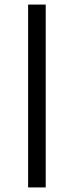

<svg xmlns="http://www.w3.org/2000/svg" viewBox="-20 -770 324 840"><path d="M103 -750H180V50H103Z"/></svg>

Font: Haskoy
Style: Regular
Weight: 400
Designer: Ertekin Erdin
Foundry: Ertekin Erdin
Version: Version 1.500